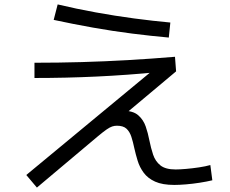

<svg xmlns="http://www.w3.org/2000/svg" viewBox="-20 -806 1040 869"><path d="M147 43 99 -14 697 -509 699 -480Q555 -466 416.5 -459.5Q278 -453 136 -453V-522Q245 -522 350 -525Q455 -528 559.5 -534Q664 -540 772 -549L777 -483L505 -255L471 -263Q478 -284 493.5 -294.5Q509 -305 535 -305Q582 -305 605.5 -284.5Q629 -264 639.5 -233.5Q650 -203 656 -171Q663 -136 673 -106Q683 -76 706 -57.5Q729 -39 775 -39Q793 -39 822 -41.5Q851 -44 881 -48.5Q911 -53 932 -59L941 10Q916 16 884 21Q852 26 821.5 28.5Q791 31 769 31Q715 31 682 16Q649 1 630.5 -24Q612 -49 603 -78.5Q594 -108 588 -135Q582 -164 574.5 -187Q567 -210 552.5 -223.5Q538 -237 509 -237Q498 -237 487.5 -233.5Q477 -230 462.5 -220Q448 -210 424 -190ZM744 -636Q665 -643 578 -654Q491 -665 401 -681Q311 -697 223 -716L241 -786Q325 -766 413 -750Q501 -734 587.5 -722.5Q674 -711 751 -704Z"/></svg>

Font: M PLUS 2
Style: Regular
Weight: 400
Designer: Coji Morishita
Foundry: UNDERFOREST DESIGN
Version: Version 1.001